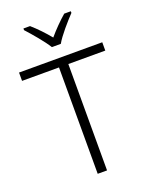

<svg xmlns="http://www.w3.org/2000/svg" viewBox="-172 -1035 874 1123"><g transform="rotate(-20 265.5 -473.5)"><path d="M293 -788.1C316.9 -831.1 376 -897.9 413.1 -937V-947.3H372.1C336.4 -916.5 295.9 -875.5 264.2 -837.9C233.4 -875.5 194.8 -916.5 159.2 -947.3H118.2V-937C153.8 -897.9 211.4 -831.1 237.3 -788.1ZM293.9 -662.1H523.9V-713.9H5.9V-662.1H235.8V0H293.9Z"/></g></svg>

Font: Noto Reveo Sans
Style: Regular
Weight: 300
Designer: Monotype Design Team
Foundry: Monotype Imaging Inc.
Version: Version 2.007